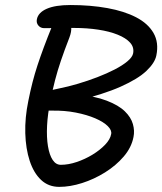

<svg xmlns="http://www.w3.org/2000/svg" viewBox="-20 -732 646 764"><path d="M215.8 11.6Q172.8 11.6 143.4 -16.1Q114 -43.8 98.2 -92Q82.4 -140.2 80.6 -201.9Q78.8 -263.6 92.8 -331Q100.8 -371 109.5 -404.8Q118.2 -438.6 129.1 -471.9Q140 -505.2 154.3 -543.7Q168.6 -582.2 188.8 -631.8Q196 -649.8 205.8 -656.6Q215.6 -663.4 232 -663.4Q244.4 -663.4 253.1 -652.5Q261.8 -641.6 263.4 -623.7Q265 -605.8 256.2 -582.8Q235.8 -530.2 222.3 -490.3Q208.8 -450.4 199.2 -413.4Q189.6 -376.4 180.8 -332.6Q169.6 -278.2 167.3 -231.9Q165 -185.6 170.8 -150.4Q176.6 -115.2 189.5 -95.7Q202.4 -76.2 222 -76.2Q252.2 -76.2 285.3 -87.4Q318.4 -98.6 347.9 -116.5Q377.4 -134.4 398.1 -156Q418.8 -177.6 422.4 -198.6Q425.4 -213.8 408.6 -230.4Q391.8 -247 359.1 -261.1Q326.4 -275.2 281.8 -284Q237.2 -292.8 185.4 -291.8Q157.2 -290.8 141.4 -301Q125.6 -311.2 130.8 -336Q134.6 -352.4 152.7 -361.7Q170.8 -371 214.2 -379.8Q250.6 -387 290.4 -398.8Q330.2 -410.6 367.6 -425Q405 -439.4 436.1 -455.4Q467.2 -471.4 487.1 -488.1Q507 -504.8 509.8 -520Q514.2 -544 497.6 -562.4Q481 -580.8 448.3 -594Q415.6 -607.2 370.9 -614Q326.2 -620.8 275 -620.8Q239.2 -620.8 205.4 -620.4Q171.6 -620 155.8 -620Q141.6 -620 132.7 -630.4Q123.8 -640.8 126.8 -655.6Q132.2 -682.2 166.1 -697.1Q200 -712 260.2 -712Q340.2 -712 407.5 -699.8Q474.8 -687.6 522 -663Q569.2 -638.4 590.9 -600.6Q612.6 -562.8 602.2 -511.6Q596.4 -482 562.8 -450Q529.2 -418 460.2 -387.2Q391.2 -356.4 279.8 -329.4L282.2 -357.4Q357.4 -349.6 404.7 -331.4Q452 -313.2 476.6 -289.2Q501.2 -265.2 508.8 -238.4Q516.4 -211.6 511.2 -186.8Q503.2 -145.2 472.4 -109.2Q441.6 -73.2 398 -46Q354.4 -18.8 306.6 -3.6Q258.8 11.6 215.8 11.6Z"/></svg>

Font: Shantell Sans Light
Style: Italic
Weight: 300
Italic angle: -11°
Designer: Stephen Nixon, Anya Danilova, Shantell Martin
Foundry: Arrow Type
Version: Version 1.008;[ac192a2d6]